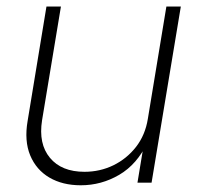

<svg xmlns="http://www.w3.org/2000/svg" viewBox="-20 -549 596 577"><path d="M222.7 7.8Q168 7.8 128.4 -15.4Q88.9 -38.6 70.8 -82Q52.7 -125.5 63 -185.5L119.6 -529.3H163.1L106.4 -187.5Q95.2 -116.7 130.1 -74.7Q165 -32.7 233.9 -32.7Q280.3 -32.7 320.6 -52.2Q360.8 -71.8 388.7 -107.4Q416.5 -143.1 424.3 -191.9L480 -529.3H523.4L435.5 0H393.1L413.1 -121.1H423.3Q392.1 -55.2 338.4 -23.7Q284.7 7.8 222.7 7.8Z"/></svg>

Font: Inter 24pt ExtraLight
Style: Italic
Weight: 250
Italic angle: -9.3988°
Version: Version 4.001;git-66647c0bb